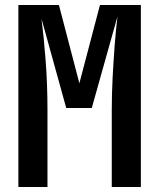

<svg xmlns="http://www.w3.org/2000/svg" viewBox="-20 -750 639 770"><path d="M53.7 0V-730H216.3L298.3 -416L380.9 -730H544.9V0H428.2V-307.1Q428.2 -370.1 431.6 -437.5Q435.1 -504.9 439.9 -568.4Q444.8 -631.8 451.2 -684.1L348.1 -316.9H245.6L146.5 -674.8Q155.3 -606 162.8 -510.5Q170.4 -415 170.4 -307.1V0Z"/></svg>

Font: UDEV Gothic 35
Style: Bold
Weight: 700
Version: v2.1.0; ttfautohint (v1.8.4.7-5d5b-dirty) -l 6 -r 45 -G 200 